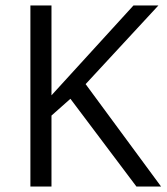

<svg xmlns="http://www.w3.org/2000/svg" viewBox="-20 -683 610 703"><path d="M569.8 0H479.5L237.8 -321.3L168.5 -259.8V0H91.3V-663.1H168.5V-334L468.8 -663.1H560.1L293.5 -375Z"/></svg>

Font: Bpm'online Open Sans
Style: Regular
Weight: 400
Foundry: Ascender Corporation
Version: Version 1.10